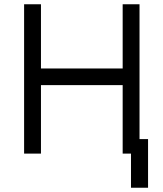

<svg xmlns="http://www.w3.org/2000/svg" viewBox="-20 -720 766 900"><path d="M93 0H172V-321H555V0H634V-700H555V-399H172V-700H93ZM594 160H674V-68H594Z"/></svg>

Font: Unageo
Style: Regular
Weight: 400
Designer: Richard Sepsi
Foundry: Richard Sepsi
Version: Version 2.000